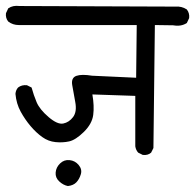

<svg xmlns="http://www.w3.org/2000/svg" viewBox="-29 -579 662 651"><path d="M455.1 -53.7 439.5 -61.5Q431.6 -70.3 429.7 -83V-253.9L284.2 -258.8Q291 -219.7 287.1 -189.5Q283.2 -159.2 255.4 -131.8Q227.5 -104.5 205.6 -99.6Q183.6 -94.7 159.2 -97.2Q134.8 -99.6 114.3 -114.3Q93.8 -128.9 74.7 -151.4Q55.7 -173.8 41 -200.7Q26.4 -227.5 23.4 -260.7Q24.4 -273.4 32.2 -282.2Q44.9 -292 62.5 -290L78.1 -282.2Q85 -256.8 95.2 -232.4Q105.5 -208 135.7 -182.1Q166 -156.2 185.5 -160.2Q205.1 -164.1 218.8 -182.1Q232.4 -200.2 226.1 -233.4Q219.7 -266.6 215.8 -291Q211.9 -315.4 230 -321.8Q248 -328.1 283.2 -322.3L432.6 -315.4L434.6 -494.1H34.2Q14.6 -494.1 -1 -505.9Q-10.7 -517.6 -8.8 -534.2L-1 -550.8Q14.6 -561.5 37.1 -558.6L564.5 -556.6Q586.9 -558.6 604.5 -546.9Q614.3 -534.2 612.3 -517.6L604.5 -501Q585 -488.3 558.6 -493.2L496.1 -494.1L491.2 -77.1L483.4 -61.5Q472.7 -51.8 455.1 -53.7ZM201.2 51.8Q185.5 48.8 171.9 36.1Q158.2 23.4 159.7 5.9Q161.1 -11.7 174.8 -24.9Q188.5 -38.1 207 -36.1Q225.6 -34.2 237.8 -19.5Q250 -4.9 245.1 11.7Q240.2 28.3 230 39.1Q219.7 49.8 201.2 51.8Z"/></svg>

Font: JasonHandwriting4
Style: Regular
Weight: 400
Version: Version 1.01.21